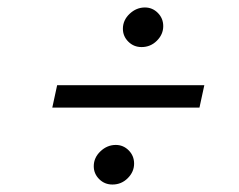

<svg xmlns="http://www.w3.org/2000/svg" viewBox="-20 -615 639 514"><path d="M120 -327 133 -387H527L514 -327ZM281 -121Q260 -121 245.5 -135.5Q231 -150 231 -170Q231 -193 249 -210Q267 -227 290 -227Q310 -227 324.5 -212.5Q339 -198 339 -177Q339 -155 322 -138Q305 -121 281 -121ZM359 -489Q338 -489 323.5 -503.5Q309 -518 309 -538Q309 -561 327 -578Q345 -595 368 -595Q388 -595 402.5 -580.5Q417 -566 417 -545Q417 -523 400 -506Q383 -489 359 -489Z"/></svg>

Font: Red Hat Display VF
Style: Italic
Weight: 300
Italic angle: -12°
Designer: Pentagram, MCKL
Foundry: Pentagram, MCKL
Version: Version 1.023